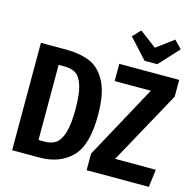

<svg xmlns="http://www.w3.org/2000/svg" viewBox="-128 -1062 1221 1195"><g transform="rotate(15 482.5 -464.0)"><path d="M513 -349Q513 -154 435.5 -77Q358 0 229 0H53V-692H217Q305 -692 369 -665.5Q433 -639 473 -563.5Q513 -488 513 -349ZM195 -588V-104H237Q279 -104 307.5 -124.5Q336 -145 352 -199Q368 -253 368 -349Q368 -447 351.5 -499Q335 -551 307 -569.5Q279 -588 237 -588ZM944 -584 686 -114H948L934 0H533V-107L791 -581H558V-692H944ZM904 -878 787 -751H705L589 -878L637 -928L746 -846L856 -928Z"/></g></svg>

Font: Fira Sans Compressed SemiBold
Style: Regular
Weight: 600
Width: 1
Designer: bBox Type GmbH & Carrois Corporate GbR & Edenspiekermann AG
Foundry: bBox Type GmbH & Carrois Corporate GbR & Edenspiekermann AG
Version: Version 4.301